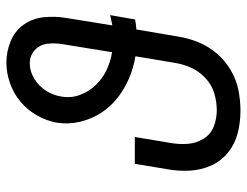

<svg xmlns="http://www.w3.org/2000/svg" viewBox="-108 -676 791 616"><g transform="rotate(-90 288.0 -367.5)"><path d="M241 8Q274 8 307 1.5Q340 -5 371 -23Q402 -41 425 -68Q448 -95 461 -127Q474 -159 479 -191L502 -326Q518 -327 534 -330L548 -410Q531 -406 515 -403L539 -552Q545 -589 541 -624.5Q537 -660 517 -688Q497 -716 464 -729.5Q431 -743 395 -743Q363 -743 330 -731.5Q297 -720 270 -697.5Q243 -675 226 -644.5Q209 -614 203 -582Q197 -543 206 -506Q215 -469 234.5 -439Q254 -409 282.5 -386.5Q311 -364 345 -349.5Q379 -335 416 -329L395 -204Q391 -177 379.5 -151Q368 -125 346 -104.5Q324 -84 297 -76Q270 -68 243 -68Q215 -68 190 -78Q165 -88 151 -111Q137 -134 135 -161.5Q133 -189 138 -217L157 -331H71L54 -229Q47 -192 49 -155Q51 -118 65.5 -86Q80 -54 107 -32Q134 -10 169 -1Q204 8 241 8ZM429 -404Q398 -409 371 -422Q344 -435 323.5 -456.5Q303 -478 292 -507Q281 -536 287 -568Q291 -593 305.5 -616Q320 -639 344 -653.5Q368 -668 393 -668Q418 -668 435.5 -652Q453 -636 456 -612.5Q459 -589 455 -564Z"/></g></svg>

Font: Iosevka Sparkle
Style: Italic
Weight: 400
Italic angle: -9°
Designer: Belleve Invis
Foundry: Belleve Invis
Version: Version 4.5.0; ttfautohint (v1.8.3)